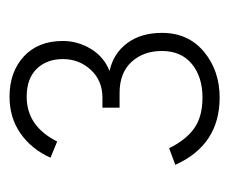

<svg xmlns="http://www.w3.org/2000/svg" viewBox="-59 -855 481 403"><g transform="rotate(-90 181.5 -653.5)"><path d="M37 -526 72 -539Q89 -504 113.5 -486.5Q138 -469 178 -469Q222 -469 249 -491.5Q276 -514 276 -554Q276 -593 253 -618Q230 -643 188 -643H157V-679H178Q214 -679 236.5 -703.5Q259 -728 259 -762Q259 -796 238.5 -817Q218 -838 180 -838Q118 -838 86 -774L52 -788Q70 -828 103 -851Q136 -874 180 -874Q232 -874 264.5 -844Q297 -814 297 -762Q297 -731 280.5 -703.5Q264 -676 234 -664Q271 -656 292.5 -627Q314 -598 314 -554Q314 -499 274.5 -466Q235 -433 178 -433Q79 -433 37 -526Z"/></g></svg>

Font: Overpass Thin
Style: Regular
Weight: 100
Designer: Delve Withrington, Thomas Jockin
Foundry: Delve Fonts
Version: Version 3.000;DELV;Overpass